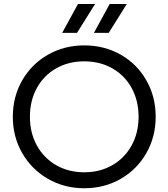

<svg xmlns="http://www.w3.org/2000/svg" viewBox="-20 -954 866 987"><path d="M45.9 -353.5Q45.9 -457 94.2 -541Q142.6 -625 226.6 -672.9Q310.5 -720.7 413.1 -720.7Q516.6 -720.7 600.6 -672.9Q684.6 -625 732.4 -541Q780.3 -457 780.3 -353.5Q780.3 -251 732.4 -167Q684.6 -83 600.6 -34.7Q516.6 13.7 413.1 13.7Q310.5 13.7 226.6 -34.7Q142.6 -83 94.2 -167Q45.9 -251 45.9 -353.5ZM692.4 -353.5Q692.4 -436.5 656.7 -501.5Q621.1 -566.4 557.6 -602.5Q494.1 -638.7 413.1 -638.7Q332 -638.7 268.6 -602.5Q205.1 -566.4 169.4 -501.5Q133.8 -436.5 133.8 -353.5Q133.8 -271.5 169.4 -206.5Q205.1 -141.6 268.6 -105Q332 -68.4 413.1 -68.4Q494.1 -68.4 557.6 -105Q621.1 -141.6 656.7 -206.5Q692.4 -271.5 692.4 -353.5ZM631.8 -933.6H543.9L462.9 -785.2H539.1ZM468.8 -933.6H380.9L299.8 -785.2H376Z"/></svg>

Font: Wanted Sans Variable
Style: Regular
Weight: 400
Designer: Original Design by Kil Hyung-jin and Kang Hanbin, Wanted Lab, Inc; Hangeul from Source Han Sans by Jang Soo-young and Ka
Foundry: Wanted Lab, Inc.
Version: Version 1.003;Glyphs 3.2 (3227)